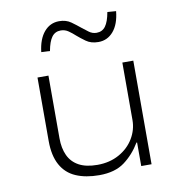

<svg xmlns="http://www.w3.org/2000/svg" viewBox="-83 -813 844 898"><g transform="rotate(-10 339.5 -364.5)"><path d="M317 8Q253 8 206.5 -12Q160 -32 135.5 -76.5Q111 -121 111 -191V-492H163V-194Q163 -147 179 -112.5Q195 -78 229 -59.5Q263 -41 317 -41Q375 -41 420 -66Q465 -91 489.5 -132Q514 -173 514 -219V-492H566V0H517V-112H514Q483 -60 437.5 -26Q392 8 317 8ZM190 -604 149 -606Q156 -667 184.5 -700.5Q213 -734 256 -734Q289 -734 312 -717.5Q335 -701 353 -686Q367 -675 383.5 -662.5Q400 -650 420 -650Q447 -650 462.5 -671Q478 -692 486 -737L527 -734Q521 -673 492.5 -639.5Q464 -606 421 -606Q386 -606 362.5 -623Q339 -640 323 -654Q309 -667 292.5 -678.5Q276 -690 256 -690Q229 -690 213.5 -669Q198 -648 190 -604Z"/></g></svg>

Font: Nunito Sans 7pt SemiExpanded ExtraLight
Style: Regular
Weight: 250
Width: 6
Designer: Vernon Adams
Foundry: Vernon Adams
Version: Version 3.101;gftools[0.9.27]